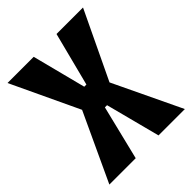

<svg xmlns="http://www.w3.org/2000/svg" viewBox="-188 -771 881 881"><g transform="rotate(-45 253.0 -330.0)"><path d="M9 0 163 -331 8 -660H178L245 -399H259L326 -660H498L341 -331L499 0H328L259 -265H245L180 0Z"/></g></svg>

Font: Bricolage Grotesque 24pt Condensed
Style: Bold
Weight: 700
Width: 3
Designer: Mathieu Triay
Foundry: Atelier Triay
Version: Version 1.001;gftools[0.9.33.dev8+g029e19f]